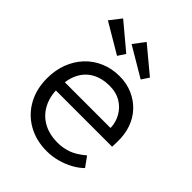

<svg xmlns="http://www.w3.org/2000/svg" viewBox="-218 -873 998 998"><g transform="rotate(45 281.0 -374.5)"><path d="M36 -259Q36 -320 55 -369.5Q74 -419 108.5 -456Q143 -493 191 -513.5Q239 -534 295 -534Q348 -534 391.5 -515Q435 -496 466.5 -462.5Q498 -429 514 -383Q530 -337 528 -282L527 -247H92L81 -310H470L452 -293V-317Q450 -353 431 -386.5Q412 -420 377.5 -441Q343 -462 295 -462Q239 -462 198 -439.5Q157 -417 135 -373Q113 -329 113 -264Q113 -202 137 -156.5Q161 -111 205.5 -86Q250 -61 313 -61Q350 -61 386.5 -73.5Q423 -86 467 -123L506 -69Q483 -46 451 -28.5Q419 -11 381 -0.5Q343 10 303 10Q225 10 164.5 -24Q104 -58 70 -119Q36 -180 36 -259ZM385 -599 221 -696 269 -759 412 -640ZM96 -759 238 -640 211 -599 47 -696Z"/></g></svg>

Font: Our Lexend Light
Style: Regular
Weight: 300
Designer: Bonnie Shaver-Troup, Thomas Jockin
Foundry: Lexend
Version: Version 1.007